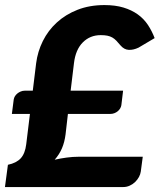

<svg xmlns="http://www.w3.org/2000/svg" viewBox="-34 -756 645 776"><path d="M456.5 -331Q455.5 -324.5 451.8 -318Q448 -311.5 442 -306.5Q436 -301.5 428.2 -298.5Q420.5 -295.5 411.5 -295.5H240.5L231 -213Q227 -181.5 216.5 -156.8Q206 -132 187 -110.5Q211.5 -116 235.8 -119.2Q260 -122.5 284 -122.5H543L535 -62.5Q533.5 -51.5 527.5 -40.5Q521.5 -29.5 512.2 -20.5Q503 -11.5 490.5 -5.8Q478 0 464 0H-14L-2 -90Q32 -97 49.8 -116.2Q67.5 -135.5 72 -173L87 -295.5H14L21.5 -354Q22.5 -360.5 26.2 -366.8Q30 -373 36 -378Q42 -383 49.8 -386.2Q57.5 -389.5 66.5 -389.5H98.5L112 -500Q118 -547.5 139.2 -590.2Q160.5 -633 195.8 -665.2Q231 -697.5 279.5 -716.5Q328 -735.5 388 -735.5Q432 -735.5 465 -725.5Q498 -715.5 522.5 -698Q547 -680.5 563.5 -655.8Q580 -631 591 -602L526 -563.5Q505 -553.5 486.2 -554.5Q467.5 -555.5 453 -572.5Q444 -583.5 436.2 -591.5Q428.5 -599.5 419.8 -604.5Q411 -609.5 399.8 -611.8Q388.5 -614 373 -614Q330 -614 300.8 -584.8Q271.5 -555.5 265 -501L251.5 -389.5H463.5L456.5 -331Z"/></svg>

Font: Lato Black
Style: Italic
Weight: 900
Italic angle: -7°
Designer: Lukasz Dziedzic
Foundry: tyPoland Lukasz Dziedzic
Version: Version 2.007; 2014-02-27